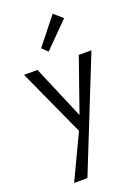

<svg xmlns="http://www.w3.org/2000/svg" viewBox="-180 -775 830 1140"><g transform="rotate(-20 234.5 -205.0)"><path d="M448 -416 166 289H82L215 8L22 -416H107L250 -79L368 -416ZM171 -529 306 -699 361 -651 207 -496Z"/></g></svg>

Font: Ysabeau Medium
Style: Regular
Weight: 500
Designer: Christian Thalmann (Catharsis Fonts)
Version: Version 0.003